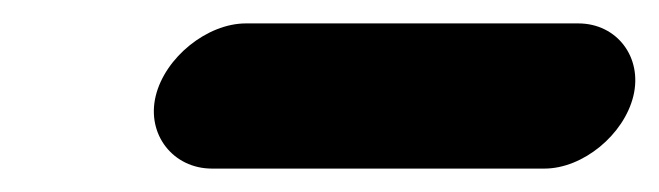

<svg xmlns="http://www.w3.org/2000/svg" viewBox="-20 -357 563 164"><path d="M161 -213H445C478 -213 513 -242 521 -275C529 -308 507 -337 474 -337H190C157 -337 121 -308 113 -275C105 -242 128 -213 161 -213Z"/></svg>

Font: Electronic
Style: ThkIt
Weight: 900
Version: Version 1.011